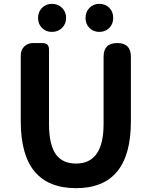

<svg xmlns="http://www.w3.org/2000/svg" viewBox="-20 -965 788 999"><path d="M376 14Q88 14 88 -333V-676Q88 -705 106 -723Q124 -741 153 -741H161H201Q235 -741 235 -707V-320Q235 -209 273 -159Q307 -114 376 -114Q519 -114 519 -320V-530V-670Q519 -741 590 -741Q661 -741 661 -670V-333Q661 14 376 14ZM250 -799Q219 -799 198.5 -819.5Q178 -840 178 -871.5Q178 -903 198.5 -924Q219 -945 250 -945Q282 -945 303 -924Q324 -903 324 -872Q324 -841 303 -820Q282 -799 250 -799ZM497 -799Q466 -799 445.5 -819.5Q425 -840 425 -871.5Q425 -903 445.5 -924Q466 -945 497 -945Q528 -945 549 -924Q569 -904 569 -872Q569 -840 549 -820Q528 -799 497 -799Z"/></svg>

Font: GenSenRounded2 TW B
Style: Regular
Weight: 700
Version: Version 2.000;PS 2;hotconv 16.6.51;makeotf.lib2.5.65220 DEVE